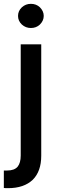

<svg xmlns="http://www.w3.org/2000/svg" viewBox="-37 -776 306 1001"><path d="M134 161Q88 205 5 205H-6L-17 204V113H0Q38 113 55 93Q71 73 71 35V-545H178V36Q178 117 134 161ZM77 -648Q57 -667 57 -693Q57 -719 77 -738Q97 -756 124 -756Q152 -756 171 -738Q191 -718 191 -693Q191 -668 171 -648Q152 -630 124 -630Q97 -630 77 -648Z"/></svg>

Font: Sinter Medium
Style: Regular
Weight: 500
Foundry: Adobe & rsms
Version: Version 1.000